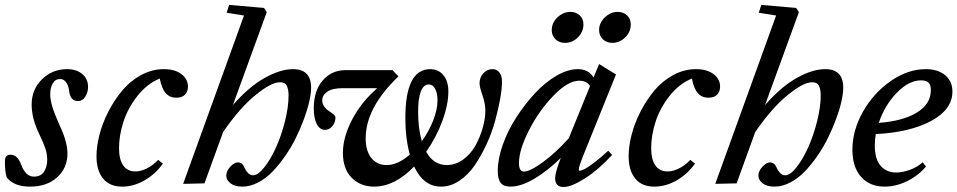

<svg xmlns="http://www.w3.org/2000/svg" viewBox="-37 -745 3879 778"><path d="M84.5 11.2Q19 11.2 -9.8 -26.4Q-17.1 -47.9 -17.1 -90.8Q-17.1 -118.2 5.4 -118.2Q34.2 -118.2 48.8 -77.6Q66.9 -29.3 100.1 -29.3Q128.4 -29.3 141.4 -49.3Q154.3 -69.3 154.3 -98.1Q154.3 -120.6 147 -142.8Q139.6 -165 122.1 -201.7Q91.3 -264.6 91.3 -321.3Q91.3 -382.8 133.3 -423.8Q175.3 -464.8 234.4 -464.8Q272.9 -464.8 296.4 -445.1Q319.8 -425.3 319.8 -392.6Q319.8 -371.1 308.6 -353.3Q297.4 -335.4 278.8 -335.4Q247.6 -335.4 243.2 -376.5Q240.7 -397.9 231 -411.4Q221.2 -424.8 207 -424.8Q186.5 -424.8 176.5 -406.7Q166.5 -388.7 166.5 -362.3Q166.5 -321.8 199.7 -248.5Q212.9 -219.7 219.2 -203.4Q225.6 -187 231 -164.8Q236.3 -142.6 236.3 -122.1Q236.3 -64.5 194.8 -26.6Q153.3 11.2 84.5 11.2Z M458 11.2Q407.2 11.2 380.6 -21.5Q354 -54.2 354 -111.8Q354 -151.9 366 -198.7Q377.9 -245.6 402.1 -292.7Q426.3 -339.8 458.3 -378.2Q490.2 -416.5 534.4 -440.7Q578.6 -464.8 627 -464.8Q671.4 -464.8 698 -444.8Q724.6 -424.8 724.6 -394Q724.6 -374.5 712.9 -361.8Q701.2 -349.1 677.7 -349.1Q650.9 -349.1 634.5 -367.4Q618.2 -385.7 610.4 -426.8Q558.1 -405.3 519.3 -355.5Q480.5 -305.7 462.9 -250.7Q445.3 -195.8 445.3 -144Q445.3 -100.1 461.9 -75.2Q478.5 -50.3 512.7 -50.3Q533.2 -50.3 557.6 -62.3Q582 -74.2 604 -97.2L623 -82Q592.3 -39.1 548.3 -13.9Q504.4 11.2 458 11.2Z M705.1 0 951.7 -682.1 881.3 -693.4 891.6 -725.1 1032.7 -712.9 1043.9 -695.8 906.7 -319.3Q971.7 -393.6 1035.4 -429.2Q1099.1 -464.8 1150.4 -464.8Q1223.6 -464.8 1223.6 -389.6Q1223.6 -366.7 1216.3 -334Q1209 -301.3 1195.1 -263.7Q1181.2 -226.1 1162.4 -187.5Q1143.6 -148.9 1118.9 -113.3Q1094.2 -77.6 1067.4 -49.8Q1040.5 -22 1008.5 -5.4Q976.6 11.2 945.3 11.2Q914.1 11.2 897 -2.2Q879.9 -15.6 879.9 -33.2Q879.9 -51.8 896 -69.3Q912.1 -86.9 926.8 -86.9Q945.3 -86.9 954.1 -64.9Q959 -53.2 968 -43.9Q977.1 -34.7 988.3 -34.7Q1008.8 -34.7 1034.4 -67.4Q1060.1 -100.1 1081.5 -147.7Q1103 -195.3 1117.7 -253.4Q1132.3 -311.5 1132.3 -358.9Q1132.3 -382.8 1125 -397.5Q1117.7 -412.1 1097.2 -411.6Q1063 -412.1 999.3 -360.6Q935.5 -309.1 867.2 -210.4L791.5 -2Z M1479 11.2Q1423.3 11.2 1387.9 -24.9Q1352.5 -61 1352.5 -125.5Q1352.5 -188.5 1389.6 -260Q1426.8 -331.5 1491.7 -387.7H1350.6Q1309.6 -387.7 1289.1 -373.3Q1268.6 -358.9 1268.6 -337.9Q1268.6 -324.7 1276.9 -313.2Q1285.2 -301.8 1295.4 -295.4Q1305.7 -289.1 1314 -282Q1322.3 -274.9 1322.3 -269Q1322.3 -249 1309.8 -233.9Q1297.4 -218.8 1279.8 -218.8Q1258.8 -218.8 1246.6 -242.4Q1234.4 -266.1 1234.4 -305.7Q1234.4 -377.4 1270.8 -419.2Q1307.1 -460.9 1363.8 -460.9H1553.2L1577.6 -435.5Q1444.8 -308.6 1444.8 -184.6Q1444.8 -133.3 1467.8 -104.7Q1490.7 -76.2 1529.3 -76.2Q1574.7 -75.7 1623.5 -118.7Q1605.5 -185.1 1605.5 -266.6Q1605.5 -464.8 1706.5 -464.8Q1739.7 -464.8 1759.8 -440.2Q1779.8 -415.5 1779.8 -374.5Q1779.8 -321.3 1755.4 -254.9Q1731 -188.5 1689.9 -129.9Q1720.2 -76.2 1773.4 -76.2Q1809.1 -76.2 1839.8 -98.6Q1870.6 -121.1 1889.4 -155Q1908.2 -189 1918.9 -226.6Q1929.7 -264.2 1929.7 -296.4Q1929.7 -325.2 1918 -358.9Q1906.2 -392.6 1906.2 -407.7Q1906.2 -431.6 1921.6 -448.2Q1937 -464.8 1958.5 -464.8Q1976.1 -464.8 1986.6 -451.4Q1997.1 -438 1997.1 -413.6Q1997.1 -385.3 1989.7 -344.2Q1982.4 -303.2 1969.2 -255.1Q1956.1 -207 1934.3 -160.2Q1912.6 -113.3 1886.2 -74.7Q1859.9 -36.1 1824.2 -12.5Q1788.6 11.2 1750 11.2Q1679.2 11.2 1641.1 -70.3Q1562 11.2 1479 11.2ZM1657.2 -292Q1657.2 -223.6 1672.4 -172.9Q1701.2 -212.9 1718.5 -257.3Q1735.8 -301.8 1735.8 -337.9Q1735.8 -367.2 1726.3 -385Q1716.8 -402.8 1700.2 -402.8Q1679.2 -402.8 1668.2 -374Q1657.2 -345.2 1657.2 -292Z M2443.8 -571.3Q2420.9 -571.3 2405.8 -585.9Q2390.6 -600.6 2390.6 -623Q2390.6 -652.3 2413.8 -674.6Q2437 -696.8 2465.8 -696.8Q2489.3 -696.8 2504.2 -682.4Q2519 -668 2519 -646Q2519 -616.2 2496.6 -593.8Q2474.1 -571.3 2443.8 -571.3ZM2252.4 -571.3Q2229 -571.3 2213.9 -585.9Q2198.7 -600.6 2198.7 -623Q2198.7 -652.3 2221.9 -674.6Q2245.1 -696.8 2273.9 -696.8Q2297.4 -696.8 2312.3 -682.4Q2327.1 -668 2327.1 -646Q2327.1 -616.2 2304.9 -593.8Q2282.7 -571.3 2252.4 -571.3ZM2030.8 11.2Q2003.9 11.2 1991.9 -3.9Q1980 -19 1980 -53.2Q1980 -100.6 2000.2 -158.2Q2020.5 -215.8 2054.7 -268.8Q2088.9 -321.8 2130.1 -366.5Q2171.4 -411.1 2217.5 -438Q2263.7 -464.8 2303.7 -464.8Q2347.7 -464.8 2368.2 -431.2L2390.6 -485.4L2459 -443.4L2335.9 -138.2Q2308.1 -71.3 2308.1 -57.6Q2308.1 -53.2 2311 -53.2Q2317.4 -53.2 2330.3 -59.3Q2343.3 -65.4 2369.4 -85Q2395.5 -104.5 2427.7 -134.3L2443.4 -117.2Q2388.7 -57.6 2333.7 -22.5Q2278.8 12.7 2246.6 12.7Q2212.4 12.7 2212.4 -22.9Q2212.4 -45.9 2235.4 -105Q2182.1 -52.7 2128.2 -20.8Q2074.2 11.2 2030.8 11.2ZM2065.9 -84.5Q2065.9 -49.8 2085.9 -49.8Q2110.8 -49.8 2163.1 -88.1Q2215.3 -126.5 2267.6 -184.6L2354 -396.5Q2339.4 -418 2310.5 -418Q2264.2 -418 2205.3 -356.9Q2146.5 -295.9 2106.2 -216.6Q2065.9 -137.2 2065.9 -84.5Z M2614.3 11.2Q2563.5 11.2 2536.9 -21.5Q2510.3 -54.2 2510.3 -111.8Q2510.3 -151.9 2522.2 -198.7Q2534.2 -245.6 2558.3 -292.7Q2582.5 -339.8 2614.5 -378.2Q2646.5 -416.5 2690.7 -440.7Q2734.9 -464.8 2783.2 -464.8Q2827.6 -464.8 2854.2 -444.8Q2880.9 -424.8 2880.9 -394Q2880.9 -374.5 2869.1 -361.8Q2857.4 -349.1 2834 -349.1Q2807.1 -349.1 2790.8 -367.4Q2774.4 -385.7 2766.6 -426.8Q2714.4 -405.3 2675.5 -355.5Q2636.7 -305.7 2619.1 -250.7Q2601.6 -195.8 2601.6 -144Q2601.6 -100.1 2618.2 -75.2Q2634.8 -50.3 2668.9 -50.3Q2689.5 -50.3 2713.9 -62.3Q2738.3 -74.2 2760.3 -97.2L2779.3 -82Q2748.5 -39.1 2704.6 -13.9Q2660.6 11.2 2614.3 11.2Z M2861.3 0 3107.9 -682.1 3037.6 -693.4 3047.9 -725.1 3189 -712.9 3200.2 -695.8 3063 -319.3Q3127.9 -393.6 3191.7 -429.2Q3255.4 -464.8 3306.6 -464.8Q3379.9 -464.8 3379.9 -389.6Q3379.9 -366.7 3372.6 -334Q3365.2 -301.3 3351.3 -263.7Q3337.4 -226.1 3318.6 -187.5Q3299.8 -148.9 3275.1 -113.3Q3250.5 -77.6 3223.6 -49.8Q3196.8 -22 3164.8 -5.4Q3132.8 11.2 3101.6 11.2Q3070.3 11.2 3053.2 -2.2Q3036.1 -15.6 3036.1 -33.2Q3036.1 -51.8 3052.2 -69.3Q3068.4 -86.9 3083 -86.9Q3101.6 -86.9 3110.4 -64.9Q3115.2 -53.2 3124.3 -43.9Q3133.3 -34.7 3144.5 -34.7Q3165 -34.7 3190.7 -67.4Q3216.3 -100.1 3237.8 -147.7Q3259.3 -195.3 3273.9 -253.4Q3288.6 -311.5 3288.6 -358.9Q3288.6 -382.8 3281.2 -397.5Q3273.9 -412.1 3253.4 -411.6Q3219.2 -412.1 3155.5 -360.6Q3091.8 -309.1 3023.4 -210.4L2947.8 -2Z M3547.9 11.2Q3487.3 11.2 3452.1 -28.3Q3417 -67.9 3417 -138.2Q3417 -217.3 3460.4 -293.5Q3503.9 -369.6 3573.2 -417.2Q3642.6 -464.8 3714.4 -464.8Q3763.2 -464.8 3792.7 -440.4Q3822.3 -416 3822.3 -374Q3822.3 -301.3 3736.1 -254.9Q3649.9 -208.5 3511.7 -201.7Q3507.8 -177.2 3507.8 -156.2Q3507.8 -100.1 3531.5 -73Q3555.2 -45.9 3595.2 -45.9Q3619.6 -45.9 3650.1 -56.9Q3680.7 -67.9 3701.7 -87.4L3715.3 -70.3Q3682.6 -32.2 3637.7 -10.5Q3592.8 11.2 3547.9 11.2ZM3695.3 -419.4Q3645.5 -419.4 3596.7 -368.9Q3547.9 -318.4 3523.9 -247.1Q3622.1 -254.4 3678.5 -289.1Q3734.9 -323.7 3734.9 -379.9Q3734.9 -401.4 3725.1 -410.4Q3715.3 -419.4 3695.3 -419.4Z"/></svg>

Font: Elstob 6pt Medium
Style: Italic
Weight: 500
Italic angle: -20°
Designer: Peter S. Baker
Version: Version 1.015